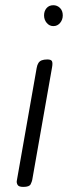

<svg xmlns="http://www.w3.org/2000/svg" viewBox="-20 -734 270 754"><path d="M71.5 0Q53 0 48.8 -8.5Q44.5 -17 46 -24L124 -467Q126 -479 130.8 -486.5Q135.5 -494 144 -497.2Q152.5 -500.5 166 -500.5Q180.5 -500.5 184 -493.8Q187.5 -487 184.5 -470L106.5 -27Q105.5 -21.5 100.5 -10.8Q95.5 0 71.5 0ZM189.5 -631.5Q174 -631.5 163.5 -644Q153 -656.5 153 -673.5Q153 -690.5 162.8 -702Q172.5 -713.5 189.5 -713.5Q204.5 -713.5 215.5 -702.8Q226.5 -692 226.5 -673.5Q226.5 -656.5 216 -644Q205.5 -631.5 189.5 -631.5Z"/></svg>

Font: Edu AU VIC WA NT Pre
Style: Regular
Weight: 400
Designer: Tina and Corey Anderson, Eben Sorkin, Mirko Velimirovic
Foundry: Google for Education
Version: Version 1.001